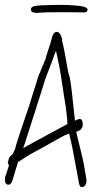

<svg xmlns="http://www.w3.org/2000/svg" viewBox="-31 -745 380 789"><path d="M306 24Q297 24 294 10L274 -97Q272 -110 266.5 -137Q261 -164 253 -196Q240 -192 220.5 -181.5Q201 -171 161 -148Q126 -129 107 -118.5Q88 -108 75 -99.5Q62 -91 43 -79Q38 -64 32 -43Q26 -22 20 -3Q14 14 4 14Q-11 14 -11 -8Q-11 -11 -10.5 -14Q-10 -17 -9 -20L6 -65Q1 -73 1 -78Q1 -83 4 -86V-87Q4 -100 21 -111Q27 -124 32 -135Q31 -135 35 -148.5Q39 -162 52 -202L82 -290Q90 -313 101 -350Q112 -387 129 -439L131 -442L157 -505Q159 -515 164.5 -531.5Q170 -548 177 -570Q178 -575 179.5 -580Q181 -585 182 -589Q187 -607 195 -612Q199 -614 202 -614Q212 -614 218.5 -600.5Q225 -587 224 -578Q230 -555 236 -522.5Q242 -490 249 -449L250 -446Q255 -433 258 -414Q261 -395 264 -370L277 -249L291 -255Q293 -256 297 -256Q309 -256 309 -233Q309 -223 305 -218Q301 -213 299 -211L282 -203Q283 -199 285.5 -189Q288 -179 292 -162L304 -113Q309 -94 314 -67.5Q319 -41 324 -8Q326 5 320 14.5Q314 24 306 24ZM64 -136Q65 -137 82.5 -146.5Q100 -156 125.5 -170Q151 -184 177 -198Q203 -212 222.5 -222.5Q242 -233 246 -235Q246 -240 245.5 -247Q245 -254 244 -264Q242 -287 238.5 -310.5Q235 -334 231 -357L220 -430Q217 -453 205 -509L199 -536Q196 -529 191.5 -517Q187 -505 181 -488L155 -420Q148 -398 137 -362Q126 -326 109 -274Q89 -212 80 -183.5Q71 -155 68 -146.5Q65 -138 64 -136ZM120 -692Q96 -692 96 -706Q96 -717 111 -720Q118 -722 137.5 -723Q157 -724 179.5 -724.5Q202 -725 219 -725Q250 -725 278 -722.5Q306 -720 315 -717Q329 -712 329 -705Q329 -701 325.5 -697.5Q322 -694 315 -694Q299 -694 277.5 -694.5Q256 -695 219 -695Q149 -695 123 -692Z"/></svg>

Font: Square Peg
Style: Regular
Weight: 400
Designer: Robert E. Leuschke
Foundry: Robert E. Leuschke
Version: Version 1.010; ttfautohint (v1.8.4.7-5d5b)